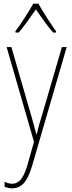

<svg xmlns="http://www.w3.org/2000/svg" viewBox="-20 -783 390 1045"><path d="M189 -763H161C137 -720 90 -647 64 -613V-606H82C112 -640 149 -695 175 -732C202 -693 238 -641 269 -606H285V-613C266 -638 214 -718 189 -763ZM16 -527 165 -11 129 116C106 195 79 217 46 217C32 217 18 213 5 206V234C19 239 31 242 46 242C95 242 128 210 154 122L343 -527H317L207 -150C196 -116 188 -89 180 -52H178C173 -71 169 -86 151 -150L42 -527Z"/></svg>

Font: Noto Sans Devanagari Condensed Thin
Style: Regular
Weight: 100
Width: 3
Designer: Jelle Bosma - Monotype Design Team
Foundry: Monotype Imaging Inc.
Version: Version 2.004